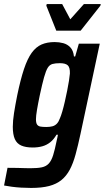

<svg xmlns="http://www.w3.org/2000/svg" viewBox="-52 -725 516 945"><path d="M101 200Q77 200 52 198.5Q27 197 5 194Q-17 191 -32 188L-15 101Q14 101 34 101.5Q54 102 69.5 102.5Q85 103 97 103Q133 103 154 98.5Q175 94 188 80Q201 66 209.5 39Q218 12 227 -33Q229 -41 230.5 -48.5Q232 -56 233 -62H226Q213 -39 195.5 -25Q178 -11 156.5 -5Q135 1 109 1Q75 1 53 -8.5Q31 -18 21 -40.5Q11 -63 11 -101Q11 -130 17 -168.5Q23 -207 33 -257Q49 -334 66 -385Q83 -436 104 -465Q125 -494 152.5 -506Q180 -518 217 -518Q239 -518 259.5 -512.5Q280 -507 294.5 -491.5Q309 -476 312 -447H318L336 -510H439L344 -65Q332 -9 320 35Q308 79 291.5 110Q275 141 250.5 161Q226 181 190 190.5Q154 200 101 200ZM176 -100Q194 -100 206.5 -103.5Q219 -107 228 -116.5Q237 -126 243 -143Q248 -154 254.5 -176Q261 -198 267 -224.5Q273 -251 278.5 -278Q284 -305 287.5 -327.5Q291 -350 292 -363Q293 -393 281.5 -403.5Q270 -414 243 -414Q220 -414 206 -410Q192 -406 183 -391.5Q174 -377 165 -345Q156 -313 144 -257Q135 -214 130 -184Q125 -154 125 -138Q125 -120 130.5 -112Q136 -104 147 -102Q158 -100 176 -100ZM225 -574 176 -697 178 -705H254L294 -630L361 -705H444L442 -697L345 -574Z"/></svg>

Font: Saira Condensed SemiBold
Style: Italic
Weight: 600
Width: 3
Italic angle: -12°
Designer: Hector Gatti with collaboration of the Omnibus-Type team
Foundry: Omnibus-Type
Version: Version 1.101